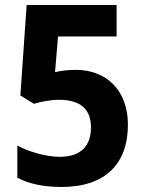

<svg xmlns="http://www.w3.org/2000/svg" viewBox="-20 -734 574 764"><path d="M282 -456C246 -456 223 -452 199 -447L211 -589H444V-714H86L61 -354L115 -321C143 -329 181 -337 214 -337C301 -337 342 -299 342 -227C342 -151 299 -110 218 -110C163 -110 95 -130 49 -155V-27C95 -2 155 10 225 10C400 10 489 -83 489 -238C489 -375 403 -456 282 -456Z"/></svg>

Font: Noto Sans Arabic UI SmCn
Style: Bold
Weight: 700
Width: 4
Designer: Monotype Design Team, Nadine Chahine and Nizar Qandah
Foundry: Monotype Imaging Inc.
Version: Version 2.010